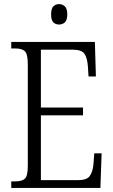

<svg xmlns="http://www.w3.org/2000/svg" viewBox="-20 -919 555 939"><path d="M35 0V-32H55Q88 -32 102 -45.5Q116 -59 116 -108V-603Q116 -655 101.5 -668.5Q87 -682 55 -682H35V-714H444L449 -545H413L410 -593Q407 -636 393 -656Q379 -676 336 -676H180V-393H386V-355H180V-38H361Q404 -38 418.5 -57.5Q433 -77 437 -115L441 -169H477L471 0ZM269 -799Q252 -799 241 -809.5Q230 -820 230 -849Q230 -877 241 -888Q252 -899 269 -899Q285 -899 297 -888Q309 -877 309 -849Q309 -820 297 -809.5Q285 -799 269 -799Z"/></svg>

Font: Noto Serif Tamil Condensed Light
Style: Regular
Weight: 300
Width: 3
Designer: Indian Type Foundry, Tom Grace, and the Monotype Design Team
Foundry: Monotype Imaging Inc.
Version: Version 2.004; ttfautohint (v1.8.4.7-5d5b)